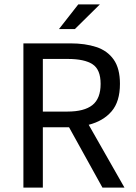

<svg xmlns="http://www.w3.org/2000/svg" viewBox="-20 -853 619 873"><path d="M86.4 0V-655.8H300.3Q367.2 -655.8 417.7 -639.2Q468.3 -622.6 496.8 -582.3Q525.4 -542 525.4 -471.7Q525.4 -391.1 487.5 -346.9Q449.7 -302.7 383.3 -285.6L545.9 0H445.8L293.9 -274.4H174.8V0ZM174.8 -345.7H287.1Q362.8 -345.7 400.1 -375.2Q437.5 -404.8 437.5 -471.7Q437.5 -537.1 400.6 -561Q363.8 -585 288.1 -585H174.8ZM248 -720.7 335.9 -833H434.1L320.3 -720.7Z"/></svg>

Font: Varta Light Medium
Style: Regular
Weight: 500
Version: Version 1.004